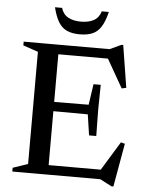

<svg xmlns="http://www.w3.org/2000/svg" viewBox="-60 -914 757 994"><g transform="rotate(5 319.0 -417.0)"><path d="M456 -487 454 -354 456 -221H418.5L402.5 -329L163.5 -330V-377.5L402.5 -379L418.5 -487ZM589 -483 565.5 -478 473 -640 509.5 -625.5H161.5V-675H485.5L544.5 -702.5H554ZM484.5 -33.5 586 -199.5 607 -194 567 31.5H557L496 0H161.5V-49.5H515.5ZM39 0V-19.5L117 -46V-629L39 -655.5V-675H223.5V0ZM325 -804Q365.5 -804 392 -818.8Q418.5 -833.5 428 -866.5H465Q453 -817.5 435.5 -789.5Q418 -761.5 391.2 -749.8Q364.5 -738 325 -738Q285.5 -738 258.8 -749.8Q232 -761.5 214.5 -789.5Q197 -817.5 185 -866.5H222Q231.5 -833.5 258.2 -818.8Q285 -804 325 -804Z"/></g></svg>

Font: Newsreader 24pt Medium
Style: Regular
Weight: 500
Designer: Hugues Gentile
Foundry: Production Type
Version: Version 1.003